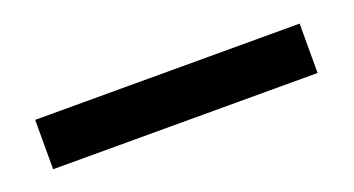

<svg xmlns="http://www.w3.org/2000/svg" viewBox="-24 9 566 307"><g transform="rotate(-20 258.5 163.0)"><path d="M33 205V121H483V205Z"/></g></svg>

Font: Stick No Bills ExtraLight SemiBold
Style: Regular
Weight: 600
Version: Version 2.000